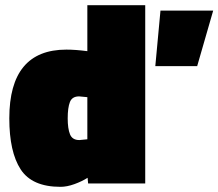

<svg xmlns="http://www.w3.org/2000/svg" viewBox="-20 -710 845 743"><path d="M16 -252Q16 -518 237 -518Q272 -518 318 -512V-690H542V0H321L319 -22Q297 -8 268 2.5Q239 13 214 13Q104 13 60 -54.5Q16 -122 16 -252ZM601 -669H805L743 -454H581ZM318 -171V-334Q291 -337 286 -337Q259 -337 250.5 -315Q242 -293 242 -252Q242 -212 251 -190Q260 -168 287 -168Z"/></svg>

Font: Cairo Black
Style: Regular
Weight: 900
Designer: Mohamed Gaber, Accademia di Belle Arti di Urbino and others
Foundry: Kief Type Foundry, Accademia di Belle Arti di Urbino and others
Version: Version 3.011